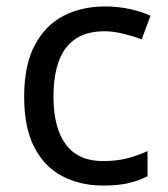

<svg xmlns="http://www.w3.org/2000/svg" viewBox="-20 -566 520 596"><path d="M300 10Q229 10 173.5 -19Q118 -48 86.5 -109Q55 -170 55 -265Q55 -364 88 -426Q121 -488 177.5 -517Q234 -546 306 -546Q347 -546 385 -537.5Q423 -529 447 -517L420 -444Q396 -453 364 -461Q332 -469 304 -469Q146 -469 146 -266Q146 -169 184.5 -117.5Q223 -66 299 -66Q343 -66 376.5 -75Q410 -84 438 -97V-19Q411 -5 378.5 2.5Q346 10 300 10Z"/></svg>

Font: Noto Sans Old Permic
Style: Regular
Weight: 400
Designer: Monotype Design Team
Foundry: Monotype Imaging Inc.
Version: Version 2.001; ttfautohint (v1.8.4.7-5d5b)